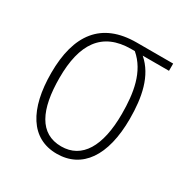

<svg xmlns="http://www.w3.org/2000/svg" viewBox="-130 -639 736 759"><g transform="rotate(30 237.5 -259.5)"><path d="M227 10C342 10 409 -84 409 -254C409 -351 392 -441 328 -496H448V-529H282C121 -529 49 -430 49 -256C49 -92 109 10 227 10ZM228 -24C129 -24 87 -111 87 -256C87 -410 143 -496 276 -496H292C358 -440 372 -350 372 -255C372 -107 322 -24 228 -24Z"/></g></svg>

Font: Noto Sans Condensed ExtraLight
Style: Regular
Weight: 200
Width: 3
Designer: Monotype Design Team
Foundry: Monotype Imaging Inc.
Version: Version 2.013